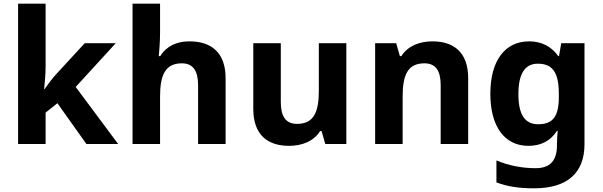

<svg xmlns="http://www.w3.org/2000/svg" viewBox="-20 -873 3264 1040"><path d="M227 -513V-853H78V-93H227V-263L291 -314L448 -93H620L390 -402L607 -639H439L286 -473C262 -447 241 -418 221 -390H219C223 -431 227 -472 227 -513Z M847 -698V-853H698V-93H847V-350C847 -466 875 -530 965 -530C1025 -530 1053 -490 1053 -412V-93H1202V-449C1202 -589 1124 -649 1006 -649C939 -649 883 -625 848 -569H840C842 -589 847 -644 847 -698Z M1856 -639H1707V-382C1707 -266 1680 -202 1589 -202C1528 -202 1501 -242 1501 -320V-639H1352V-283C1352 -143 1429 -83 1546 -83C1614 -83 1679 -107 1714 -163H1722L1742 -93H1856Z M2322 -649C2254 -649 2189 -625 2154 -569H2146L2126 -639H2012V-93H2161V-350C2161 -466 2188 -530 2279 -530C2340 -530 2367 -490 2367 -412V-93H2516V-449C2516 -589 2439 -649 2322 -649Z M2846 -649C2715 -649 2636 -544 2636 -365C2636 -188 2713 -83 2842 -83C2907 -83 2960 -107 2997 -164H3001C2999 -145 2997 -119 2997 -97V-86C2997 -3 2959 38 2882 38C2807 38 2736 24 2669 -4V115C2732 139 2796 147 2873 147C3053 147 3146 64 3146 -92V-639H3020L3008 -569H3004C2966 -622 2913 -649 2846 -649ZM2893 -528C2973 -528 3007 -481 3007 -364V-346C3007 -238 2971 -200 2895 -200C2822 -200 2788 -254 2788 -363C2788 -473 2823 -528 2893 -528Z"/></svg>

Font: Noto Sans Kannada UI
Style: Bold
Weight: 700
Designer: Jelle Bosma - Monotype Design Team
Foundry: Monotype Imaging Inc.
Version: Version 2.005